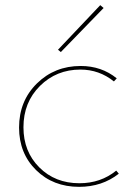

<svg xmlns="http://www.w3.org/2000/svg" viewBox="-20 -720 521 745"><path d="M216 -518 205 -527 369 -700 382 -689ZM287 5Q186 5 120 -60Q54 -125 54 -225Q54 -328 123 -396Q192 -464 293 -464Q374 -464 433 -416L422 -404Q365 -450 292 -450Q199 -450 135 -386.5Q71 -323 71 -226Q71 -132 132.5 -70.5Q194 -9 288 -9Q371 -9 431 -58L441 -46Q376 5 287 5Z"/></svg>

Font: EauTestSC Thin
Style: Regular
Weight: 250
Designer: Christian Thalmann (Catharsis Fonts)
Version: Version 0.001;PS 000.001;hotconv 1.0.88;makeotf.lib2.5.64775